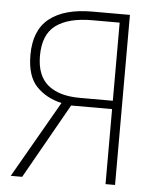

<svg xmlns="http://www.w3.org/2000/svg" viewBox="-52 -759 660 803"><g transform="rotate(5 278.5 -357.0)"><path d="M249 -315 71 0H23L208 -322Q144 -336 102.5 -379Q61 -422 61 -511Q61 -615 123.5 -664.5Q186 -714 303 -714H461V0H421V-315ZM421 -678H306Q206 -678 153.5 -639Q101 -600 101 -511Q101 -428 148 -389Q195 -350 282 -350H421Z"/></g></svg>

Font: Noto Sans Disp ExtLt
Style: Regular
Weight: 200
Designer: Monotype Design Team
Foundry: Monotype Imaging Inc.
Version: Version 2.000;GOOG;noto-source:20170915:90ef993387c0